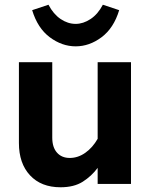

<svg xmlns="http://www.w3.org/2000/svg" viewBox="-20 -778 639 812"><path d="M236 14Q154 14 107 -36.5Q60 -87 60 -173V-515H201V-196Q201 -155 221 -132.5Q241 -110 275 -110Q310 -110 341 -132Q372 -154 393 -191V-515H534V0H393V-68Q367 -33 330 -9.5Q293 14 236 14ZM300 -582Q242 -582 190.5 -620.5Q139 -659 116 -735L185 -758Q206 -718 236.5 -697.5Q267 -677 300 -677Q332 -677 363 -697.5Q394 -718 415 -758L484 -735Q461 -659 409.5 -620.5Q358 -582 300 -582Z"/></svg>

Font: Secular One
Style: Regular
Weight: 400
Designer: Michal Sahar
Foundry: Hagilda
Version: Version 1.002; ttfautohint (v1.8.4.7-5d5b);gftools[0.9.29]